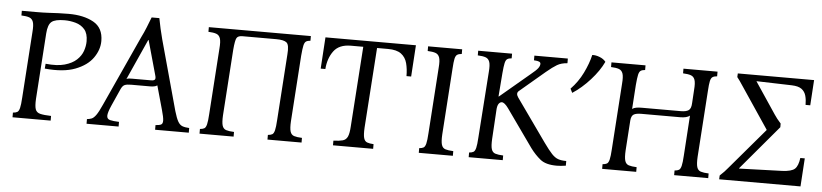

<svg xmlns="http://www.w3.org/2000/svg" viewBox="-38 -746 4035 943"><g transform="rotate(5 1979.0 -274.5)"><path d="M40 0V-23Q54 -24 61.5 -28.5Q69 -33 73 -49Q77 -65 79 -100L101 -425Q104 -460 98.5 -475.5Q93 -491 79 -496Q65 -501 40 -502V-525H109Q147 -525 172.5 -526.5Q198 -528 220.5 -529Q243 -530 271 -530Q345 -530 393.5 -503Q442 -476 442 -411Q442 -368 414 -328Q386 -288 327.5 -265.5Q269 -243 177 -252L179 -276Q236 -270 273 -280.5Q310 -291 331.5 -311Q353 -331 361.5 -355.5Q370 -380 370 -403Q370 -442 352.5 -462Q335 -482 308 -489.5Q281 -497 254 -497Q207 -497 189.5 -482.5Q172 -468 169 -425L147 -100Q145 -65 150.5 -49Q156 -33 174.5 -28.5Q193 -24 228 -23V0Z M834 -100Q844 -66 853 -50Q862 -34 875 -29Q888 -24 909 -23V0H743V-23Q762 -24 770.5 -28.5Q779 -33 778.5 -49Q778 -65 768 -100L735 -218Q728 -213 718.5 -211.5Q709 -210 699 -210H607Q587 -210 576 -206Q565 -202 557 -185L519 -100Q503 -64 503 -48Q503 -32 518.5 -28Q534 -24 563 -23V0H405V-23Q417 -24 427.5 -28Q438 -32 449.5 -48Q461 -64 477 -100L635 -446Q648 -472 658 -497Q668 -522 678 -548H716Q721 -522 726.5 -497Q732 -472 739 -446ZM702 -240Q717 -240 721 -246Q725 -252 720 -268L673 -436H671L581 -236Q587 -239 594 -239.5Q601 -240 609 -240Z M1426 -425 1404 -100Q1402 -65 1407 -49Q1412 -33 1426 -28.5Q1440 -24 1465 -23V0H1297V-23Q1311 -24 1318.5 -28.5Q1326 -33 1330 -49Q1334 -65 1336 -100L1358 -425Q1362 -472 1348.5 -483.5Q1335 -495 1297 -495H1130Q1109 -495 1102 -483.5Q1095 -472 1091 -425L1069 -100Q1067 -65 1072 -49Q1077 -33 1091 -28.5Q1105 -24 1130 -23V0H962V-23Q976 -24 983.5 -28.5Q991 -33 995 -49Q999 -65 1001 -100L1023 -425Q1026 -460 1020.5 -475.5Q1015 -491 1001 -496Q987 -501 962 -502V-525H1465V-502Q1451 -501 1443.5 -496Q1436 -491 1432.5 -475.5Q1429 -460 1426 -425Z M1620 0V-23Q1649 -24 1665.5 -28.5Q1682 -33 1689.5 -49Q1697 -65 1699 -100L1726 -495H1665Q1607 -495 1580.5 -459Q1554 -423 1550 -370H1527L1537 -525H1983L1973 -370H1950Q1950 -405 1942.5 -433.5Q1935 -462 1913 -478.5Q1891 -495 1848 -495H1794L1767 -100Q1765 -65 1769.5 -49Q1774 -33 1786 -28.5Q1798 -24 1818 -23V0Z M2043 0V-23Q2057 -24 2064.5 -28.5Q2072 -33 2076 -49Q2080 -65 2082 -100L2104 -425Q2107 -460 2101.5 -475.5Q2096 -491 2082 -496Q2068 -501 2043 -502V-525H2211V-502Q2197 -501 2189 -496Q2181 -491 2177.5 -475.5Q2174 -460 2172 -425L2150 -100Q2148 -65 2153 -49Q2158 -33 2172 -28.5Q2186 -24 2211 -23V0Z M2723 4Q2669 4 2642 -18Q2615 -40 2592 -71L2460 -257Q2441 -283 2428 -283Q2420 -283 2413.5 -275Q2407 -267 2405 -249L2396 -100Q2394 -65 2399 -49Q2404 -33 2418 -28.5Q2432 -24 2457 -23V0H2289V-23Q2303 -24 2310.5 -28.5Q2318 -33 2322 -49Q2326 -65 2328 -100L2351 -425Q2354 -460 2348.5 -475.5Q2343 -491 2329 -496Q2315 -501 2290 -502V-525H2457V-502Q2443 -501 2435.5 -496Q2428 -491 2424.5 -475.5Q2421 -460 2418 -425L2409 -310H2411L2557 -433Q2583 -454 2591.5 -465.5Q2600 -477 2600 -487Q2600 -494 2593 -497.5Q2586 -501 2567 -502V-525H2732V-502Q2702 -500 2681.5 -488Q2661 -476 2630 -450L2506 -345Q2492 -333 2506 -313L2655 -103Q2680 -68 2696 -51Q2712 -34 2728 -28.5Q2744 -23 2768 -23V0Q2755 2 2744 3Q2733 4 2723 4Z M3431 -425 3409 -100Q3407 -65 3412 -49Q3417 -33 3431 -28.5Q3445 -24 3470 -23V0H3302V-23Q3316 -24 3323.5 -28.5Q3331 -33 3335 -49Q3339 -65 3341 -100L3354 -298Q3339 -286 3307 -286H3115Q3090 -286 3078 -279Q3066 -272 3064 -249L3054 -100Q3052 -65 3057 -49Q3062 -33 3076 -28.5Q3090 -24 3115 -23V0H2947V-23Q2961 -24 2968.5 -28.5Q2976 -33 2980 -49Q2984 -65 2986 -100L3008 -425Q3011 -460 3005.5 -475.5Q3000 -491 2986 -496Q2972 -501 2947 -502V-525H3115V-502Q3101 -501 3093.5 -496Q3086 -491 3082.5 -475.5Q3079 -460 3076 -425L3068 -306Q3076 -312 3088 -314Q3100 -316 3115 -316H3307Q3333 -316 3345.5 -324.5Q3358 -333 3359 -360L3363 -425Q3366 -460 3360.5 -475.5Q3355 -491 3341 -496Q3327 -501 3302 -502V-525H3470V-502Q3456 -501 3448 -496Q3440 -491 3436.5 -475.5Q3433 -460 3431 -425ZM2850 -553Q2867 -554 2886.5 -546.5Q2906 -539 2917 -525Q2896 -480 2854.5 -434Q2813 -388 2768 -359L2758 -379Q2794 -416 2817 -463Q2840 -510 2850 -553Z M3801 -280 3617 -62V-60L3828 -67Q3875 -69 3891 -84Q3907 -99 3912 -138H3934L3925 1H3524L3525 -18Q3536 -28 3546.5 -39Q3557 -50 3564 -59L3735 -260V-262L3598 -466Q3591 -477 3582.5 -489Q3574 -501 3569 -507L3570 -525H3946L3938 -400H3915Q3915 -425 3909.5 -445Q3904 -465 3888 -477Q3872 -489 3839 -490L3665 -495V-494L3768 -340Q3773 -332 3782 -320.5Q3791 -309 3801 -298Z"/></g></svg>

Font: Bona Nova SC
Style: Italic
Weight: 400
Italic angle: -4°
Designer: Mateusz Machalski
Foundry: Capitalics
Version: Version 4.001; ttfautohint (v1.8.4.7-5d5b)